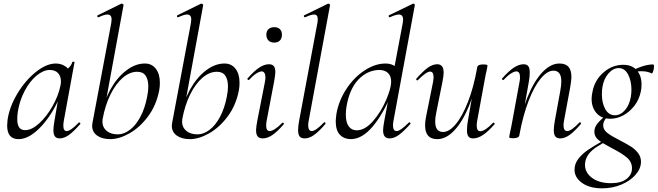

<svg xmlns="http://www.w3.org/2000/svg" viewBox="-20 -745 3583 1046"><path d="M19 -61Q19 -69 21 -91Q31 -162 74 -234Q117 -306 175 -352.5Q233 -399 284 -399Q315 -399 339 -381.5Q363 -364 366 -330L323 -357Q337 -359 353 -374Q369 -389 374 -407Q375 -410 381 -409Q387 -408 386 -406L328 -89Q325 -73 325 -61Q325 -31 343 -31Q365 -31 409 -77Q410 -78 412 -78Q415 -78 417 -74.5Q419 -71 417 -69Q383 -30 356.5 -10.5Q330 9 305 9Q288 9 279.5 -1.5Q271 -12 271 -36Q271 -56 277 -89L301 -229L318 -246Q273 -131 207 -59Q141 13 81 13Q19 13 19 -61ZM309 -277Q312 -289 312 -301Q312 -330 296 -347Q280 -364 250 -364Q215 -363 178.5 -332.5Q142 -302 114.5 -250Q87 -198 77 -136Q74 -114 74 -96Q74 -66 84.5 -51Q95 -36 117 -36Q153 -36 193.5 -73Q234 -110 266 -166.5Q298 -223 309 -277Z M482 -60Q482 -65 484 -77L586 -619Q588 -635 588 -639Q588 -666 565 -666Q549 -666 517 -651H515Q511 -651 510 -656Q509 -661 513 -662L641 -725H643Q647 -725 650.5 -722Q654 -719 653 -717L539 -96Q538 -91 538 -82Q538 -51 561 -32Q584 -13 622 -13Q655 -13 687.5 -37.5Q720 -62 745 -109Q770 -156 782 -220Q788 -249 788 -274Q788 -311 773.5 -332.5Q759 -354 728 -354Q687 -354 649 -321.5Q611 -289 582 -230.5Q553 -172 539 -96L533 -116Q545 -191 581 -256.5Q617 -322 667 -360.5Q717 -399 769 -399Q807 -399 829 -370.5Q851 -342 851 -294Q851 -271 847 -251Q831 -170 786 -110Q741 -50 685 -18.5Q629 13 581 13Q536 13 509 -6.5Q482 -26 482 -60Z M916 -60Q916 -65 918 -77L1020 -619Q1022 -635 1022 -639Q1022 -666 999 -666Q983 -666 951 -651H949Q945 -651 944 -656Q943 -661 947 -662L1075 -725H1077Q1081 -725 1084.5 -722Q1088 -719 1087 -717L973 -96Q972 -91 972 -82Q972 -51 995 -32Q1018 -13 1056 -13Q1089 -13 1121.5 -37.5Q1154 -62 1179 -109Q1204 -156 1216 -220Q1222 -249 1222 -274Q1222 -311 1207.5 -332.5Q1193 -354 1162 -354Q1121 -354 1083 -321.5Q1045 -289 1016 -230.5Q987 -172 973 -96L967 -116Q979 -191 1015 -256.5Q1051 -322 1101 -360.5Q1151 -399 1203 -399Q1241 -399 1263 -370.5Q1285 -342 1285 -294Q1285 -271 1281 -251Q1265 -170 1220 -110Q1175 -50 1119 -18.5Q1063 13 1015 13Q970 13 943 -6.5Q916 -26 916 -60Z M1375 -36Q1375 -51 1382 -89L1423 -297Q1426 -312 1426 -324Q1426 -339 1420.5 -347.5Q1415 -356 1406 -356Q1394 -356 1375.5 -344Q1357 -332 1337 -310Q1336 -309 1334 -309Q1331 -309 1328.5 -312.5Q1326 -316 1329 -318Q1364 -358 1392 -376.5Q1420 -395 1445 -395Q1463 -395 1471.5 -385Q1480 -375 1480 -352Q1480 -338 1473 -299L1433 -89Q1430 -73 1430 -62Q1430 -31 1449 -31Q1473 -31 1517 -75Q1519 -77 1521 -77Q1524 -77 1526 -73.5Q1528 -70 1525 -67Q1491 -28 1464 -9.5Q1437 9 1411 9Q1393 9 1384 -1.5Q1375 -12 1375 -36ZM1431 -556Q1431 -575 1442.5 -586Q1454 -597 1474 -597Q1494 -597 1505 -586Q1516 -575 1516 -556Q1516 -536 1505 -524.5Q1494 -513 1474 -513Q1454 -513 1442.5 -524.5Q1431 -536 1431 -556Z M1604 -37Q1604 -58 1610 -89L1709 -619Q1711 -627 1711 -641Q1711 -666 1691 -666Q1675 -666 1643 -651H1641Q1637 -651 1635.5 -656Q1634 -661 1638 -662L1767 -725H1769Q1773 -725 1776 -722Q1779 -719 1778 -717L1662 -89Q1659 -74 1659 -62Q1659 -47 1664 -39Q1669 -31 1678 -31Q1700 -31 1744 -77Q1746 -79 1748 -79Q1751 -79 1753 -75.5Q1755 -72 1752 -69Q1718 -29 1691.5 -10Q1665 9 1640 9Q1621 9 1612.5 -1.5Q1604 -12 1604 -37Z M1809 -85Q1809 -96 1813 -126Q1826 -198 1867.5 -261Q1909 -324 1966.5 -361.5Q2024 -399 2081 -399Q2112 -399 2134.5 -382.5Q2157 -366 2160 -332L2118 -246Q2070 -127 2011.5 -57Q1953 13 1891 13Q1855 13 1832 -10.5Q1809 -34 1809 -85ZM2111 -300Q2111 -331 2093.5 -347.5Q2076 -364 2045 -364Q1980 -362 1932 -311Q1884 -260 1868 -166Q1864 -143 1864 -120Q1864 -78 1880 -56.5Q1896 -35 1923 -35Q1968 -35 2011.5 -84.5Q2055 -134 2083 -199Q2111 -264 2111 -300ZM2067 -35Q2067 -51 2074 -89L2174 -619Q2176 -633 2176 -638Q2176 -666 2153 -666Q2137 -666 2104 -651H2102Q2099 -651 2097.5 -656Q2096 -661 2100 -662L2230 -725H2232Q2235 -725 2238 -722Q2241 -719 2240 -717L2124 -89Q2121 -73 2121 -62Q2121 -31 2141 -31Q2161 -31 2207 -77Q2209 -79 2210 -79Q2213 -79 2215.5 -75.5Q2218 -72 2215 -69Q2179 -29 2153 -10Q2127 9 2102 9Q2067 9 2067 -35Z M2296 -61Q2296 -88 2303 -119L2339 -297Q2342 -314 2342 -324Q2342 -355 2323 -355Q2303 -355 2257 -309Q2255 -307 2253 -307Q2250 -307 2248 -310.5Q2246 -314 2249 -317Q2284 -357 2310.5 -376Q2337 -395 2362 -395Q2397 -395 2397 -349Q2397 -334 2390 -297L2358 -138Q2351 -107 2351 -82Q2351 -26 2394 -26Q2427 -26 2462.5 -68Q2498 -110 2529.5 -190Q2561 -270 2580 -379L2593 -378Q2573 -262 2537.5 -173.5Q2502 -85 2456.5 -36Q2411 13 2362 13Q2296 13 2296 -61ZM2524 -35Q2524 -61 2529 -87L2580 -379Q2583 -394 2612 -394Q2636 -394 2636 -388L2632 -365Q2626 -341 2621 -312L2580 -89Q2577 -74 2577 -62Q2577 -30 2596 -30Q2622 -30 2666 -76Q2667 -77 2669 -77Q2672 -77 2674 -73.5Q2676 -70 2674 -68Q2639 -28 2611 -9.5Q2583 9 2557 9Q2540 9 2532 -1.5Q2524 -12 2524 -35Z M2997 -36Q2997 -56 3003 -89L3032 -248Q3038 -280 3038 -302Q3038 -360 2995 -360Q2962 -360 2926.5 -318Q2891 -276 2860 -196Q2829 -116 2809 -7L2797 -8Q2817 -124 2852.5 -212.5Q2888 -301 2933.5 -350Q2979 -399 3028 -399Q3061 -399 3077 -381Q3093 -363 3093 -325Q3093 -307 3086 -267L3053 -89Q3050 -74 3050 -63Q3050 -31 3070 -31Q3092 -31 3136 -77Q3138 -79 3139 -79Q3142 -79 3144.5 -75.5Q3147 -72 3144 -69Q3110 -29 3083.5 -10Q3057 9 3032 9Q3014 9 3005.5 -1.5Q2997 -12 2997 -36ZM2754 2 2758 -21Q2764 -45 2769 -74L2810 -297Q2813 -312 2813 -324Q2813 -356 2793 -356Q2781 -356 2762.5 -344Q2744 -332 2724 -310Q2723 -309 2721 -309Q2718 -309 2715.5 -312.5Q2713 -316 2716 -318Q2750 -357 2778.5 -376Q2807 -395 2833 -395Q2850 -395 2858 -384.5Q2866 -374 2866 -351Q2866 -325 2861 -299L2809 -7Q2808 0 2799.5 4Q2791 8 2777 8Q2763 8 2758.5 6.5Q2754 5 2754 2Z M3110 180Q3110 147 3131 120Q3152 93 3183.5 71.5Q3215 50 3272 18L3279 26Q3271 31 3237 51.5Q3203 72 3185 97.5Q3167 123 3167 153Q3167 196 3206 224.5Q3245 253 3309 253Q3363 253 3393 230Q3423 207 3423 172Q3423 137 3395.5 113.5Q3368 90 3313 62Q3265 37 3241.5 18.5Q3218 0 3218 -27Q3218 -51 3234.5 -71.5Q3251 -92 3288 -123L3298 -115Q3285 -108 3275.5 -92.5Q3266 -77 3266 -62Q3266 -39 3288 -21.5Q3310 -4 3356 19Q3394 39 3416.5 53Q3439 67 3455.5 88Q3472 109 3472 136Q3472 173 3443 206.5Q3414 240 3365.5 260.5Q3317 281 3261 281Q3192 281 3151 251.5Q3110 222 3110 180ZM3203 -207Q3203 -223 3208 -246Q3220 -309 3268 -350.5Q3316 -392 3375 -392Q3423 -392 3449 -362.5Q3475 -333 3475 -285Q3475 -263 3471 -246Q3462 -202 3436 -168.5Q3410 -135 3375.5 -116.5Q3341 -98 3305 -98Q3257 -98 3230 -128.5Q3203 -159 3203 -207ZM3417 -219Q3420 -237 3420 -256Q3420 -304 3402 -339Q3384 -374 3350 -374Q3320 -374 3294.5 -344.5Q3269 -315 3262 -271Q3259 -252 3259 -232Q3259 -184 3277.5 -150.5Q3296 -117 3330 -117Q3360 -117 3384.5 -144.5Q3409 -172 3417 -219ZM3538 -394Q3543 -394 3543 -382Q3543 -370 3538.5 -356.5Q3534 -343 3530 -345Q3508 -357 3475 -357Q3443 -357 3412 -346L3411 -353Q3442 -371 3476 -382.5Q3510 -394 3538 -394Z"/></svg>

Font: Cormorant Garamond
Style: Italic
Weight: 400
Italic angle: -10°
Designer: Christian Thalmann (Catharsis Fonts)
Foundry: Catharsis Fonts
Version: Version 4.000